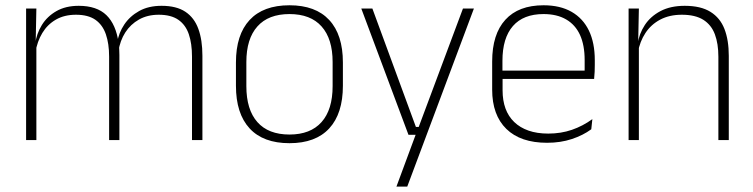

<svg xmlns="http://www.w3.org/2000/svg" viewBox="-20 -518 2784 710"><path d="M690 0V-308.5Q690 -357 678.2 -391.5Q666.5 -426 639.5 -444.8Q612.5 -463.5 567 -463.5Q525.5 -463.5 494 -445.8Q462.5 -428 443.2 -397.8Q424 -367.5 418 -329L407 -361H413.5Q419 -396.5 439.5 -427.2Q460 -458 494.5 -477.2Q529 -496.5 577.5 -496.5Q632.5 -496.5 665.5 -474.5Q698.5 -452.5 713.5 -411.2Q728.5 -370 728.5 -312V0ZM76.5 0V-486.5H114.5L112 -362L114.5 -360.5V0ZM383.5 0V-308.5Q383.5 -356.5 371.5 -391.2Q359.5 -426 332.8 -444.8Q306 -463.5 261 -463.5Q218 -463.5 186.8 -445.5Q155.5 -427.5 136.5 -396Q117.5 -364.5 111 -324L99.5 -355H110Q115 -393.5 134.8 -425.5Q154.5 -457.5 188.8 -477Q223 -496.5 271 -496.5Q338 -496.5 373.5 -462Q409 -427.5 418.5 -359.5Q420 -348.5 420.8 -337.5Q421.5 -326.5 421.5 -315V0Z M1050.5 11.5Q953.5 11.5 903 -43.2Q852.5 -98 852.5 -201V-287Q852.5 -389.5 903 -444Q953.5 -498.5 1050.5 -498.5Q1147 -498.5 1197.5 -444Q1248 -389.5 1248 -287V-201Q1248 -98 1197.5 -43.2Q1147 11.5 1050.5 11.5ZM1050.5 -20.5Q1128 -20.5 1169 -66.5Q1210 -112.5 1210 -199.5V-288.5Q1210 -374.5 1169.2 -420.2Q1128.5 -466 1050.5 -466Q972.5 -466 931.8 -420.2Q891 -374.5 891 -288.5V-199.5Q891 -112.5 931.8 -66.5Q972.5 -20.5 1050.5 -20.5Z M1544.5 -48.5 1525 -39.5 1692 -486.5H1732.5L1486 172H1446L1522.5 -34.5L1537.5 -19.5H1490.5L1316 -486.5H1357L1518 -48.5Z M2003 10Q1905 10 1852.5 -41.2Q1800 -92.5 1800 -186.5V-290.5Q1800 -391.5 1848.8 -445Q1897.5 -498.5 1990 -498.5Q2051.5 -498.5 2093.8 -474.2Q2136 -450 2157.8 -404.8Q2179.5 -359.5 2179.5 -295.5V-278Q2179.5 -265.5 2179 -253Q2178.5 -240.5 2177 -226H2141.5Q2142 -246 2142 -263.8Q2142 -281.5 2142 -296Q2142 -351 2124.8 -388.8Q2107.5 -426.5 2073.5 -446.2Q2039.5 -466 1990 -466Q1915.5 -466 1876.8 -421.8Q1838 -377.5 1838 -293V-245L1838.5 -239V-184Q1838.5 -146.5 1849.2 -117Q1860 -87.5 1881.5 -66.8Q1903 -46 1934.5 -35Q1966 -24 2007.5 -24Q2054.5 -24 2095 -38Q2135.5 -52 2170.5 -77.5L2166.5 -40Q2136 -17.5 2094.5 -3.8Q2053 10 2003 10ZM1819.5 -226V-257H2167V-226Z M2636.5 0V-308Q2636.5 -356.5 2623.5 -391.2Q2610.5 -426 2580.8 -444.8Q2551 -463.5 2501.5 -463.5Q2455.5 -463.5 2421.5 -445.5Q2387.5 -427.5 2366.8 -396Q2346 -364.5 2339 -324L2328.5 -355H2338Q2343.5 -393.5 2364.5 -425.5Q2385.5 -457.5 2422.5 -477Q2459.5 -496.5 2512 -496.5Q2571.5 -496.5 2607.2 -474.2Q2643 -452 2659 -410.8Q2675 -369.5 2675 -311.5V0ZM2304.5 0V-486.5H2342.5L2340 -362.5L2342.5 -361V0Z"/></svg>

Font: Anek Bangla
Style: Extra-light
Weight: 200
Designer: Sulekha Rajkumar (Bangla), Yesha Goshar (Latin)
Foundry: Ek Type
Version: Version 1.002;March 21, 2022;FontCreator 13.0.0.2683 64-bit